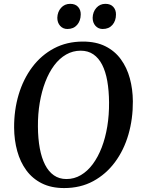

<svg xmlns="http://www.w3.org/2000/svg" viewBox="-20 -969 738 1000"><path d="M314 10.5Q247 10.5 198 -14Q149 -38.5 117.2 -81.8Q85.5 -125 69.8 -182Q54 -239 53.5 -304Q53 -395.5 77.2 -476.5Q101.5 -557.5 148.2 -619.8Q195 -682 261.5 -717.2Q328 -752.5 412 -752.5Q480 -752.5 529 -728Q578 -703.5 609.5 -660.2Q641 -617 656.2 -561Q671.5 -505 672 -441.5Q672.5 -350 648.8 -268.2Q625 -186.5 578.5 -124Q532 -61.5 465.5 -25.5Q399 10.5 314 10.5ZM326 -36.5Q366.5 -36.5 401.2 -57Q436 -77.5 463.2 -114.2Q490.5 -151 509.8 -201Q529 -251 538.8 -310.5Q548.5 -370 548 -435.5Q547.5 -497 538.8 -546.8Q530 -596.5 512 -631.8Q494 -667 466.2 -686Q438.5 -705 400 -705Q359.5 -705 324.5 -685Q289.5 -665 262.2 -628.5Q235 -592 216 -542.5Q197 -493 187 -433.8Q177 -374.5 177.5 -309.5Q178 -247 187.2 -196.8Q196.5 -146.5 214.8 -110.8Q233 -75 260.8 -55.8Q288.5 -36.5 326 -36.5ZM331 -818Q308 -818 293.2 -834.5Q278.5 -851 278.5 -876.5Q279.5 -907.5 298 -928.2Q316.5 -949 345.5 -949Q372.5 -949 386.8 -933Q401 -917 400.5 -893.5Q400 -860.5 381.5 -839.2Q363 -818 331 -818ZM515 -818Q492 -818 477.2 -834.5Q462.5 -851 462.5 -876.5Q463.5 -907.5 482 -928.2Q500.5 -949 529 -949Q556 -949 570.2 -933Q584.5 -917 584 -893.5Q584 -860.5 565.5 -839.2Q547 -818 515 -818Z"/></svg>

Font: Merriweather 48pt Medium
Style: Italic
Weight: 500
Italic angle: -7.8°
Version: Version 2.101